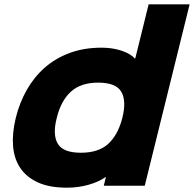

<svg xmlns="http://www.w3.org/2000/svg" viewBox="-20 -860 899 890"><path d="M651 1H461L471 -39H469Q438 -17 390.5 -3.5Q343 10 290 10Q209 10 155.5 -14.5Q102 -39 73.5 -82Q45 -125 40.5 -184Q36 -243 53 -313Q70 -383 104 -443Q138 -503 187.5 -546.5Q237 -590 303 -614.5Q369 -639 451 -639Q502 -639 543.5 -625Q585 -611 605 -589H607L669 -840H859ZM547 -313Q567 -393 542 -435Q517 -477 435 -477Q354 -477 308 -434.5Q262 -392 243 -313Q223 -235 248 -193.5Q273 -152 355 -152Q437 -152 482 -193.5Q527 -235 547 -313Z"/></svg>

Font: TypoPRO Sinkin Sans
Style: 800 Black Italic
Weight: 900
Italic angle: -112°
Designer: Keith Bates
Foundry: K-Type
Version: Sinkin Sans (version 1.0)  by Keith Bates   •   © 2014   www